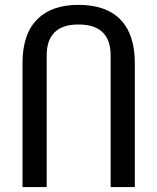

<svg xmlns="http://www.w3.org/2000/svg" viewBox="-20 -763 642 783"><path d="M170.4 0V-536.1Q170.4 -590.3 193.8 -621.1Q209 -641.1 234.6 -652.1Q260.3 -663.1 300.3 -663.1Q375.5 -663.1 407.7 -621.1Q431.2 -590.3 431.2 -536.1V0H529.8V-505.9Q529.8 -624.5 469.2 -685.1Q439.9 -714.4 397.2 -728.8Q354.5 -743.2 300.3 -743.2Q190.9 -743.2 132.8 -685.1Q71.8 -625 71.8 -505.9V0Z"/></svg>

Font: Hack Dev
Style: Regular
Weight: 400
Designer: Christopher Simpkins
Foundry: Christopher Simpkins
Version: Version 2.0315